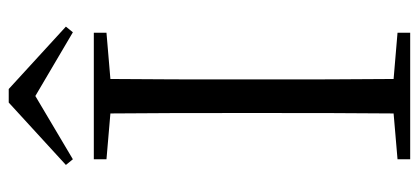

<svg xmlns="http://www.w3.org/2000/svg" viewBox="-280 -680 960 440"><g transform="rotate(-90 200.0 -460.0)"><path d="M216 -920H185L42 -789L55 -773L200 -859L346 -773L359 -789ZM55 -696 160 -687C161 -590 161 -490 161 -390V-335C161 -235 161 -136 160 -38L55 -29V0H345V-29L239 -38C238 -137 238 -235 238 -335V-390C238 -490 238 -590 239 -687L345 -696V-725H55Z"/></g></svg>

Font: Noto Serif CJK SC Light
Style: Regular
Weight: 300
Designer: Ryoko NISHIZUKA 西塚涼子 (kana & ideographs); Frank Grießhammer (Latin, Greek & Cyrillic); Wenlong ZHANG 张文龙 (bopomofo); San
Foundry: Adobe
Version: Version 2.001;hotconv 1.1.0;makeotfexe 2.6.0